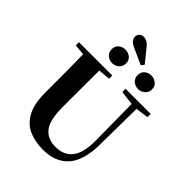

<svg xmlns="http://www.w3.org/2000/svg" viewBox="-311 -1276 1450 1450"><g transform="rotate(45 414.5 -551.0)"><path d="M365.2 -1009.8Q329.6 -1024.9 317.4 -1041.7Q305.2 -1058.6 305.2 -1075.2Q305.2 -1094.7 318.1 -1108.4Q331.1 -1122.1 352.1 -1122.1Q373 -1122.1 389.4 -1112.8Q405.8 -1103.5 423.8 -1081.1L507.8 -977.1L488.8 -954.1ZM324.2 -812Q293.9 -812 271 -831.5Q248 -851.1 248 -884.8Q248 -918.9 271 -937.5Q293.9 -956.1 324.2 -956.1Q354 -956.1 377.4 -937.5Q400.9 -918.9 400.9 -884.8Q400.9 -851.1 377.4 -831.5Q354 -812 324.2 -812ZM602.1 -812Q570.3 -812 547.6 -831.5Q524.9 -851.1 524.9 -884.8Q524.9 -918.9 547.6 -937.5Q570.3 -956.1 602.1 -956.1Q630.4 -956.1 654.3 -937.5Q678.2 -918.9 678.2 -884.8Q678.2 -851.1 654.3 -831.5Q630.4 -812 602.1 -812ZM533.2 -712.9V-747.1H801.8V-712.9L699.2 -698.2L694.8 -314Q692.9 -141.6 621.6 -60.8Q550.3 20 417 20Q331.1 20 265.1 -10Q199.2 -40 162.1 -109.6Q125 -179.2 125 -296.9V-405.8Q125 -479.5 124.5 -554.7Q124 -629.9 122.1 -705.1L36.1 -712.9V-747.1H392.1V-712.9L295.9 -704.1L294.9 -405.8V-312Q294.9 -174.8 339.4 -118.4Q383.8 -62 470.2 -62Q557.1 -62 604.7 -121.1Q652.3 -180.2 650.9 -315.9L647 -698.2Z"/></g></svg>

Font: Source Han Serif TW Heavy
Style: Regular
Weight: 900
Designer: Ryoko NISHIZUKA Ë•øÂ°öÊ∂ºÂ≠ê (kana & ideographs); Frank Grie√ühammer (Latin, Greek & Cyrillic); Wenlong ZHANG Âº†ÊñáÈæô 
Foundry: Adobe
Version: Version 2.003;hotconv 1.1.1;makeotfexe 2.6.0